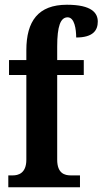

<svg xmlns="http://www.w3.org/2000/svg" viewBox="-20 -789 432 809"><path d="M15 0H317V-50H278C253 -50 221 -58 221 -116V-473H333V-536H221V-593C221 -679 235 -716 265 -716C294 -716 301 -666 301 -631C373 -631 392 -662 392 -698C392 -734 367 -769 262 -769C141 -769 91 -700 91 -577V-536H18V-473H91V-116C91 -58 56 -50 34 -50H15Z"/></svg>

Font: Noto Serif Khmer ExtraCondensed
Style: Bold
Weight: 700
Width: 2
Designer: Danh Hong and the Monotype Design Team
Foundry: Monotype Imaging Inc.
Version: Version 2.004